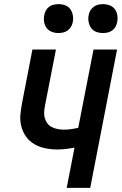

<svg xmlns="http://www.w3.org/2000/svg" viewBox="-20 -910 590 930"><path d="M303 0 341 -195Q320 -191 299 -188.5Q278 -186 258 -186Q227 -186 198.5 -192Q170 -198 146 -212Q122 -226 106 -248.5Q90 -271 83 -299Q76 -327 79 -357Q82 -387 88 -417L137 -670H251L198 -399Q195 -383 194 -367.5Q193 -352 197 -338Q201 -324 209.5 -312.5Q218 -301 231 -294.5Q244 -288 259 -285Q274 -282 290 -282Q307 -282 324.5 -284.5Q342 -287 359 -291L433 -670H547L417 0ZM478 -750Q461 -750 445.5 -756Q430 -762 421 -775Q412 -788 409 -805Q406 -822 410 -839Q412 -850 418.5 -860.5Q425 -871 435 -878Q445 -885 456.5 -887.5Q468 -890 479 -890Q496 -890 511.5 -884Q527 -878 536.5 -865Q546 -852 548.5 -835Q551 -818 547 -801Q545 -790 539 -779.5Q533 -769 523 -762Q513 -755 501.5 -752.5Q490 -750 478 -750ZM263 -750Q246 -750 230.5 -756Q215 -762 205.5 -775Q196 -788 193.5 -805Q191 -822 195 -839Q197 -850 203 -860.5Q209 -871 219 -878Q229 -885 240.5 -887.5Q252 -890 264 -890Q281 -890 296.5 -884Q312 -878 321 -865Q330 -852 333 -835Q336 -818 332 -801Q330 -790 323.5 -779.5Q317 -769 307 -762Q297 -755 285.5 -752.5Q274 -750 263 -750Z"/></svg>

Font: Lode
Style: Bold Italic
Weight: 700
Italic angle: -11°
Monospace: yes
Designer: Belleve Invis
Foundry: Belleve Invis
Version: Version 29.2.0; ttfautohint (v1.8.3)